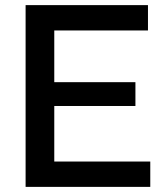

<svg xmlns="http://www.w3.org/2000/svg" viewBox="-20 -730 643 750"><path d="M192 -316H509V-409H192V-611H558V-710H80V0H567V-99H192Z"/></svg>

Font: RT Raleway SemiBold
Style: Regular
Weight: 400
Designer: Matt McInerney, Pablo Impallari, Rodrigo Fuenzalida — Edited by Milan Moffatt in April 2016
Foundry: Matt McInerney, Pablo Impallari, Rodrigo Fuenzalida — Edited by Milan Moffatt in April 2016
Version: Version 3.001